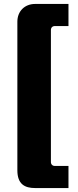

<svg xmlns="http://www.w3.org/2000/svg" viewBox="-20 -788 395 973"><path d="M327 -768H158C105 -768 68 -731 68 -678V75C68 145 105 165 158 165H327V53H258C246 53 238 45 238 33V-636C238 -648 246 -656 258 -656H327Z"/></svg>

Font: Exo 2 Extra Bold
Style: Regular
Weight: 800
Designer: Natanael Gama
Version: Version 1.001;PS 001.001;hotconv 1.0.88;makeotf.lib2.5.64775